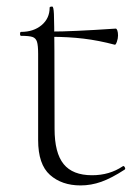

<svg xmlns="http://www.w3.org/2000/svg" viewBox="-20 -552 414 584"><path d="M96 -126V-388Q96 -414 92.5 -425Q89 -436 79 -439.5Q69 -443 44 -443Q41 -443 41 -449Q41 -455 44 -455Q82 -455 106.5 -475.5Q131 -496 131 -529Q131 -532 139 -532Q143 -532 144 -509.5Q145 -487 145.5 -396Q146 -305 146 -160Q146 -87 173.5 -53Q201 -19 260 -19Q313 -19 353 -46L355 -47Q358 -47 360 -42.5Q362 -38 359 -36Q319 -10 288 1Q257 12 225 12Q168 12 132 -20Q96 -52 96 -126ZM135 -440V-456Q199 -456 332 -465Q335 -465 337 -459Q339 -453 339 -444Q339 -435 335.5 -425Q332 -415 329 -416Q280 -429 234 -434.5Q188 -440 135 -440Z"/></svg>

Font: Cormorant Unicase Light
Style: Regular
Weight: 300
Designer: Christian Thalmann (Catharsis Fonts)
Foundry: Catharsis Fonts
Version: Version 4.000